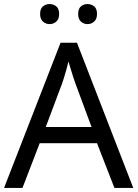

<svg xmlns="http://www.w3.org/2000/svg" viewBox="-20 -928 679 948"><path d="M545 0 459 -221H176L91 0H0L279 -717H360L638 0ZM352 -517Q349 -525 342 -546Q335 -567 328.5 -589.5Q322 -612 318 -624Q313 -604 307.5 -583.5Q302 -563 296.5 -546Q291 -529 287 -517L206 -301H432ZM178 -859Q178 -885 192 -896.5Q206 -908 225 -908Q244 -908 258 -896.5Q272 -885 272 -859Q272 -834 258 -821.5Q244 -809 225 -809Q206 -809 192 -821.5Q178 -834 178 -859ZM366 -859Q366 -885 379.5 -896.5Q393 -908 412 -908Q431 -908 445 -896.5Q459 -885 459 -859Q459 -834 445 -821.5Q431 -809 412 -809Q393 -809 379.5 -821.5Q366 -834 366 -859Z"/></svg>

Font: Noto Sans Vithkuqi
Style: Regular
Weight: 400
Version: Version 1.001